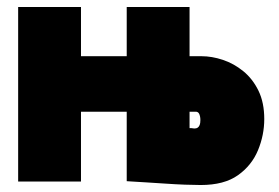

<svg xmlns="http://www.w3.org/2000/svg" viewBox="-20 -520 800 550"><path d="M557 -359H523V-500H343V-359H212V-500H32V0H212V-200H343V-1Q343 -1 358.5 0Q374 1 399.5 2.5Q425 4 454 6Q483 8 509.5 9Q536 10 555 10Q622 10 661.5 -18Q701 -46 719 -89.5Q737 -133 737 -179Q737 -226 720.5 -260Q704 -294 677 -316Q650 -338 618.5 -348.5Q587 -359 557 -359ZM538 -152Q537 -152 535.5 -152Q534 -152 532 -152.5Q530 -153 527.5 -153Q525 -153 523 -153V-200H541Q544 -200 546.5 -198.5Q549 -197 550.5 -194Q552 -191 553 -186.5Q554 -182 554 -176Q554 -167 552 -162Q550 -157 546.5 -154.5Q543 -152 538 -152Z"/></svg>

Font: Advent Pro Black
Style: Regular
Weight: 900
Version: Version 3.000